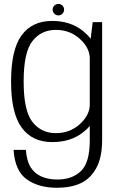

<svg xmlns="http://www.w3.org/2000/svg" viewBox="-20 -702 596 954"><path d="M263 231Q331 231 379.2 209.2Q427.5 187.5 457.5 134.8Q487.5 82 487.5 -8V-592H440.5L430.5 -509Q416 -529 391 -549Q330 -598 238.5 -598Q140 -598 87.5 -526.8Q35 -455.5 35 -297Q35 -139.5 87.8 -67.8Q140.5 4 239 4Q330.5 4 391.5 -43.5Q412.5 -59.5 426 -76V-3.5Q426 106 382.2 148Q338.5 190 264.5 190Q220 190 185.8 175Q151.5 160 132 128.5Q112.5 97 108.5 42.5H47.5Q54 146.5 112.5 188.8Q171 231 263 231ZM426 -417.5V-177Q423 -127.5 377 -85.5Q328 -40.5 257.5 -40.5Q185 -40.5 141.2 -96Q97.5 -151.5 97.5 -297Q97.5 -442.5 141.2 -498Q185 -553.5 257.5 -553.5Q328 -553.5 377 -508.5Q423 -466.5 426 -417.5ZM270.5 -625.5Q282 -625.5 290.2 -634Q298.5 -642.5 298.5 -654Q298.5 -666 290.2 -674.2Q282 -682.5 270.5 -682.5Q258.5 -682.5 250 -674.2Q241.5 -666 241.5 -654.5Q241.5 -642.5 250 -634Q258.5 -625.5 270.5 -625.5Z"/></svg>

Font: Anybody Light
Style: Regular
Weight: 300
Designer: Tyler Finck
Foundry: Etcetera Type Company
Version: Version 1.111; ttfautohint (v1.8.4)